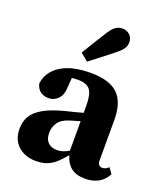

<svg xmlns="http://www.w3.org/2000/svg" viewBox="-145 -877 848 990"><g transform="rotate(20 279.5 -382.5)"><path d="M438 14Q389 14 361 -8Q333 -30 322 -70H319Q299 -46 279 -27Q259 -8 233 3.5Q207 15 168 15Q109 15 71 -19Q33 -53 33 -114Q33 -152 50 -182Q67 -212 109.5 -236.5Q152 -261 227 -280Q250 -285 272 -291Q294 -297 316 -303V-343Q316 -405 297 -429Q278 -453 231 -453Q223 -453 214.5 -452.5Q206 -452 197 -451L194 -408Q193 -357 171 -334.5Q149 -312 120 -312Q63 -312 49 -366Q56 -431 116 -470Q176 -509 282 -509Q383 -509 430 -464.5Q477 -420 477 -322V-101Q477 -69 503 -69Q520 -69 537 -85L559 -54Q523 14 438 14ZM184 -143Q184 -110 202.5 -92.5Q221 -75 252 -75Q282 -75 316 -95V-257Q302 -253 288.5 -249Q275 -245 262 -241Q219 -228 201.5 -202.5Q184 -177 184 -143ZM200 -591Q215 -617 232.5 -645Q250 -673 278 -718Q298 -752 315.5 -766Q333 -780 357 -780Q379 -780 396 -765Q413 -750 413 -724Q413 -702 397.5 -683.5Q382 -665 353 -643Q315 -614 290 -594Q265 -574 242 -557Z"/></g></svg>

Font: Source Serif 4 SmText
Style: Bold
Weight: 700
Designer: Frank Grießhammer
Foundry: Adobe
Version: Version 4.005;hotconv 1.1.0;makeotfexe 2.6.0